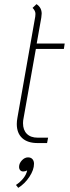

<svg xmlns="http://www.w3.org/2000/svg" viewBox="-20 -680 336 926"><path d="M94 -112Q91 -99 91 -86Q91 -53 109.5 -34.5Q128 -16 162 -16H212L207 10H162Q113 10 87 -14Q61 -38 61 -82Q61 -96 64 -112L150 -600Q151 -605 151 -613Q151 -628 137 -642L156 -660Q181 -644 181 -614Q181 -608 179 -594L157 -470H292L288 -444H153ZM144 110Q144 139 122 172.5Q100 206 68 226L57 212Q77 199 92 180.5Q107 162 111 142Q102 147 92 147Q83 147 77.5 141Q72 135 72 125Q72 108 85.5 93.5Q99 79 115 79Q129 79 136.5 87.5Q144 96 144 110Z"/></svg>

Font: KoHo ExtraLight
Style: Italic
Weight: 275
Italic angle: -10°
Version: Version 1.000; ttfautohint (v1.6)